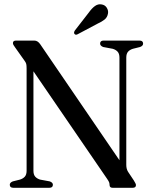

<svg xmlns="http://www.w3.org/2000/svg" viewBox="-20 -893 726 913"><path d="M231.5 -14.5Q231.5 0 214.5 0H43.5Q26.5 0 26.5 -14.5Q26.5 -25 41 -30.5L75 -39Q89.5 -43.5 98 -53Q106.5 -62.5 106.5 -81V-567.5Q106.5 -581.5 104.8 -588.8Q103 -596 96.5 -604.5L51.5 -668Q41.5 -680.5 41.5 -688Q41.5 -700 56 -700H143.5Q159 -700 171 -683L548 -131V-619Q548 -637.5 539.5 -647Q531 -656.5 516 -661L470.5 -669.5Q456 -675.5 456 -685.5Q456 -700 472.5 -700H643.5Q660.5 -700 660.5 -685.5Q660.5 -675 646 -669.5L612 -661Q597 -656.5 588.8 -647Q580.5 -637.5 580.5 -619V-109Q580.5 -89.5 589 -76L616 -35.5Q626.5 -19 626.5 -13Q626.5 0 611 0H515.5Q501 0 501 -13.5Q501 -20 499 -25.8Q497 -31.5 489 -43L139 -554V-81Q139 -62.5 147.5 -53Q156 -43.5 170.5 -39L216.5 -30.5Q231.5 -25 231.5 -14.5ZM402 -833Q417 -854 431.8 -864.5Q446.5 -875 463 -872Q479.5 -869.5 487.8 -856Q496 -842.5 493.5 -829Q490.5 -810.5 477.2 -800Q464 -789.5 444 -780.5L349 -730Q339 -725 334 -732Q329.5 -737.5 336 -748Z"/></svg>

Font: Fraunces 144pt S050
Style: Regular
Weight: 400
Version: Version 1.000; ttfautohint (v1.8.3)